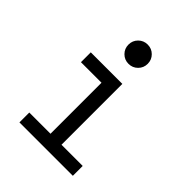

<svg xmlns="http://www.w3.org/2000/svg" viewBox="-219 -912 1037 1037"><g transform="rotate(45 300.0 -393.5)"><path d="M108 0H516V-75.2H354V-540H113V-464.8H270V-75.2H108ZM227.2 -713.6Q227.2 -682.8 248.6 -661.4Q269.9 -640 300.8 -640Q331.6 -640 353 -661.4Q374.4 -682.7 374.4 -713.6Q374.4 -744.4 353 -765.8Q331.7 -787.2 300.8 -787.2Q270 -787.2 248.6 -765.8Q227.2 -744.5 227.2 -713.6Z"/></g></svg>

Font: CommitMonoV143 ExtLt
Style: Regular
Weight: 200
Monospace: yes
Designer: Eigil Nikolajsen
Foundry: Eigil Nikolajsen
Version: Version 1.143